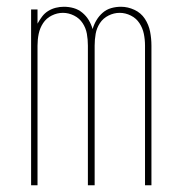

<svg xmlns="http://www.w3.org/2000/svg" viewBox="-20 -548 540 568"><path d="M72 0V-520H91V-478Q97 -489 104.5 -499Q112 -509 122.5 -515.5Q133 -522 145 -525Q157 -528 169 -528Q184 -528 198 -524Q212 -520 223.5 -510.5Q235 -501 242.5 -488.5Q250 -476 254 -462Q258 -476 265.5 -488.5Q273 -501 284 -510.5Q295 -520 309 -524Q323 -528 338 -528Q358 -528 377.5 -519Q397 -510 408.5 -492.5Q420 -475 424 -454.5Q428 -434 428 -413V0H409V-413Q409 -431 405.5 -448Q402 -465 392.5 -479.5Q383 -494 367 -502Q351 -510 334 -510Q317 -510 301 -502Q285 -494 275.5 -479.5Q266 -465 263 -448Q260 -431 260 -413V0H240V-413Q240 -431 237 -448Q234 -465 224.5 -479.5Q215 -494 199 -502Q183 -510 166 -510Q149 -510 133 -502Q117 -494 107.5 -479.5Q98 -465 94.5 -448Q91 -431 91 -413V0Z"/></svg>

Font: Iosevka SS18 Thin
Style: Regular
Weight: 100
Monospace: yes
Designer: Belleve Invis
Foundry: Belleve Invis
Version: Version 25.1.1; ttfautohint (v1.8.4)